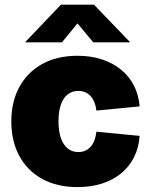

<svg xmlns="http://www.w3.org/2000/svg" viewBox="-20 -780 636 811"><path d="M307.6 10.3Q220.7 10.3 158 -24.4Q95.2 -59.1 61.5 -121.6Q27.8 -184.1 27.8 -267.1Q27.8 -349.6 61.5 -412.1Q95.2 -474.6 158 -509.5Q220.7 -544.4 307.6 -544.4Q364.3 -544.4 410.6 -529.1Q457 -513.7 491.5 -485.6Q525.9 -457.5 545.9 -418.2Q565.9 -378.9 569.8 -330.6L387.2 -313Q384.8 -333 378.4 -348.4Q372.1 -363.8 362.3 -374.5Q352.5 -385.3 339.6 -390.6Q326.7 -396 311 -396Q285.2 -396 266.4 -381.6Q247.6 -367.2 237.3 -338.6Q227.1 -310.1 227.1 -267.6Q227.1 -225.6 237.3 -196.5Q247.6 -167.5 266.4 -152.6Q285.2 -137.7 311 -137.7Q326.7 -137.7 339.6 -143.3Q352.5 -148.9 362.5 -159.9Q372.6 -170.9 378.7 -187Q384.8 -203.1 387.2 -223.6L569.8 -206.1Q566.4 -156.7 546.6 -116.9Q526.9 -77.1 492.7 -48.6Q458.5 -20 411.6 -4.9Q364.7 10.3 307.6 10.3ZM241.7 -601.1H87.4V-603L237.3 -760.3H377L528.3 -603V-601.1H374L307.1 -681.2Z"/></svg>

Font: Inter 20pt Black
Style: Regular
Weight: 900
Version: Version 4.001;git-66647c0bb